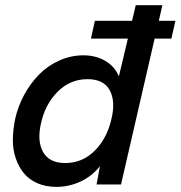

<svg xmlns="http://www.w3.org/2000/svg" viewBox="-20 -710 695 739"><path d="M655.3 -629.9 639.6 -561.5H575.2L445.8 0H351.6L364.7 -70.3Q332.5 -30.3 288.3 -10.5Q244.1 9.3 197.3 9.3Q156.7 9.3 124.8 -4.4Q92.8 -18.1 72.8 -42.2Q52.7 -66.4 41 -99.6Q29.3 -132.8 29.5 -171.6Q29.8 -210.4 38.6 -253.4Q49.8 -302.7 74 -346.7Q98.1 -390.6 131.6 -424.3Q165 -458 209.2 -477.5Q253.4 -497.1 301.3 -497.1Q348.6 -497.1 385.3 -475.6Q421.9 -454.1 437.5 -416L472.2 -561.5H330.1L345.2 -629.9H488.3L502.4 -689.9H605L591.3 -629.9ZM409.2 -253.4Q425.3 -320.8 402.1 -363Q378.9 -405.3 316.9 -405.3Q250.5 -405.3 202.1 -357.2Q153.8 -309.1 137.7 -234.9Q122.1 -167.5 145.8 -125Q169.4 -82.5 231.4 -82.5Q297.4 -82.5 345 -130.4Q392.6 -178.2 409.2 -253.4Z"/></svg>

Font: HK Grotesk SmBold Legacy Italic
Style: Regular
Weight: 600
Italic angle: -13°
Designer: Alfredo Marco Pradil
Foundry: Hanken Design Co.
Version: Version 2.022;PS 002.022;hotconv 1.0.88;makeotf.lib2.5.64775